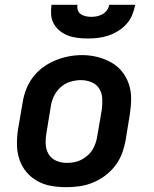

<svg xmlns="http://www.w3.org/2000/svg" viewBox="-20 -770 640 798"><path d="M255 8Q223 8 192 2.5Q161 -3 134.5 -18Q108 -33 89 -56Q70 -79 60.5 -108Q51 -137 50.5 -169Q50 -201 55 -233L74 -343Q78 -371 88.5 -398Q99 -425 116.5 -448.5Q134 -472 158.5 -490Q183 -508 210 -519Q237 -530 264.5 -535.5Q292 -541 321 -541Q353 -541 383.5 -533.5Q414 -526 440.5 -511.5Q467 -497 486 -474Q505 -451 515 -422Q525 -393 525 -361Q525 -329 520 -297L502 -187Q497 -159 487 -132Q477 -105 459 -81.5Q441 -58 417 -40Q393 -22 366 -11Q339 0 311 4Q283 8 255 8ZM257 -93Q272 -93 287 -95.5Q302 -98 316 -105Q330 -112 342.5 -122.5Q355 -133 363.5 -146.5Q372 -160 377 -174.5Q382 -189 384 -203L403 -313Q406 -337 405 -360Q404 -383 392.5 -401.5Q381 -420 360 -428.5Q339 -437 316 -437Q294 -437 271.5 -430Q249 -423 231.5 -407Q214 -391 204 -370Q194 -349 191 -327L173 -217Q169 -194 170 -171Q171 -148 182 -129.5Q193 -111 213.5 -102Q234 -93 257 -93ZM345 -610Q324 -610 303 -612.5Q282 -615 263.5 -622Q245 -629 229.5 -641Q214 -653 204 -670.5Q194 -688 192.5 -708.5Q191 -729 194 -750H302Q300 -738 303.5 -727.5Q307 -717 316 -711Q325 -705 336.5 -702.5Q348 -700 360 -700Q372 -700 383.5 -702.5Q395 -705 406 -711Q417 -717 424.5 -727.5Q432 -738 434 -750H542Q538 -729 529.5 -708Q521 -687 505.5 -670Q490 -653 470.5 -641Q451 -629 430 -622Q409 -615 387.5 -612.5Q366 -610 345 -610Z"/></svg>

Font: Iosevka Curly Extended Oblique
Style: Bold
Weight: 700
Width: 7
Italic angle: -9°
Monospace: yes
Designer: Belleve Invis
Foundry: Belleve Invis
Version: Version 11.1.0; ttfautohint (v1.8.3)